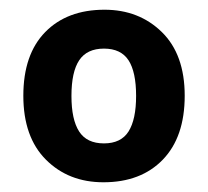

<svg xmlns="http://www.w3.org/2000/svg" viewBox="-20 -742 428 395"><path d="M360 -545Q360 -460.2 315 -413.6Q270 -367 192.8 -367Q121 -367 74.5 -413.5Q28 -460 28 -545Q28 -630 73 -676Q118 -722 195 -722Q266 -722 313 -676Q360 -630 360 -545ZM127 -544.7Q127 -496 142.8 -471.5Q158.6 -447 193.8 -447Q229 -447 244.5 -471.6Q260 -496.3 260 -544.7Q260 -594 244.4 -618Q228.7 -642 193.9 -642Q159 -642 143 -618.1Q127 -594.2 127 -544.7Z"/></svg>

Font: Noto Sans Bassa Vah
Style: Regular
Weight: 400
Designer: Monotype Design Team
Foundry: Monotype Imaging Inc.
Version: Version 2.002